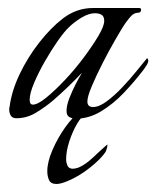

<svg xmlns="http://www.w3.org/2000/svg" viewBox="-20 -293 390 479"><path d="M170 3Q160 3 153 -1Q146 -5 146 -16Q146 -30 153 -48Q160 -66 169 -83.5Q178 -101 185 -112Q150 -75 112 -42Q93 -26 70 -12Q47 2 21 2Q11 2 7 -4.5Q3 -11 3 -20Q3 -25 4 -27Q9 -66 29 -108Q49 -150 78 -187Q107 -224 137 -247Q171 -273 212 -273H327Q332 -273 332 -269Q332 -261 323 -261Q313 -261 303 -248.5Q293 -236 288 -228Q281 -217 266 -191Q251 -165 235.5 -134.5Q220 -104 209 -78Q198 -52 198 -40Q198 -26 212 -26Q227 -26 246 -40Q265 -54 284.5 -74.5Q304 -95 320.5 -115.5Q337 -136 347 -148Q353 -142 346.5 -131.5Q340 -121 335 -115Q315 -89 289 -61.5Q263 -34 232.5 -15.5Q202 3 170 3ZM62 -32Q74 -32 95.5 -49.5Q117 -67 142 -93.5Q167 -120 189 -149.5Q211 -179 225.5 -203.5Q240 -228 240 -241Q240 -252 233.5 -256Q227 -260 217 -260Q201 -260 182.5 -248.5Q164 -237 153 -226Q141 -215 124.5 -191.5Q108 -168 92 -140Q76 -112 65 -86Q54 -60 54 -44Q54 -32 62 -32ZM121 166Q107 166 102.5 156.5Q98 147 98 134Q98 111 111 81Q124 51 142.5 25Q161 -1 175 -10H196Q184 -4 172.5 15.5Q161 35 153 59.5Q145 84 145 104Q145 113 148.5 120.5Q152 128 162 128Q167 128 176 125Q193 118 212.5 99.5Q232 81 247 68Q248 67 248 69Q248 72 246 79Q244 86 242 88Q230 105 203.5 126Q177 147 148 159Q131 166 121 166Z"/></svg>

Font: Italianno
Style: Regular
Weight: 400
Designer: Robert E. Leuschke
Foundry: Robert E. Leuschke
Version: Version 1.100; ttfautohint (v1.8.3)